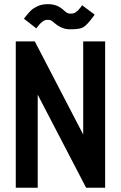

<svg xmlns="http://www.w3.org/2000/svg" viewBox="-20 -877 565 897"><path d="M156.2 0H53.7V-683.6H142.6L368.7 -248.5V-683.6H471.2V0H382.3L156.2 -434.6ZM101.6 -802.2Q115.2 -819.3 126 -829.3Q136.7 -839.4 156.5 -848.4Q176.3 -857.4 199.7 -857.4H207.5Q246.1 -857.4 276.4 -830.6L285.6 -822.3Q296.9 -813.5 305.7 -813.5H314Q335 -813.5 355.5 -841.3L363.8 -852.5L422.4 -808.6L414.1 -797.4Q386.2 -759.8 369.4 -750Q352.5 -740.2 314 -740.2H305.7Q269.5 -740.2 236.8 -767.6L227.5 -775.4Q216.8 -784.2 207.5 -784.2H199.7Q180.7 -784.2 159.2 -756.8L149.4 -744.6L91.8 -789.6Z"/></svg>

Font: Anka/Coder Condensed
Style: Bold
Weight: 700
Width: 4
Monospace: yes
Version: Version 001.100